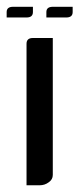

<svg xmlns="http://www.w3.org/2000/svg" viewBox="-31 -551 236 571"><path d="M47.9 0V-420.9Q47.9 -438 66.9 -438H126V-30.8Q126 -17.1 113.8 -8.8Q102.1 0 86.9 0ZM-11.2 -499V-515.1Q-11.2 -530.8 7.8 -530.8H66.9V-515.1Q66.9 -499 47.9 -499ZM106.9 -499V-515.1Q106.9 -530.8 126 -530.8H185.1V-515.1Q185.1 -499 166 -499Z"/></svg>

Font: Hhenum
Style: Regular
Weight: 400
Designer: T. Christopher White
Version: Version 1.0